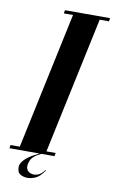

<svg xmlns="http://www.w3.org/2000/svg" viewBox="-155 -748 552 922"><g transform="rotate(10 121.0 -287.0)"><path d="M126 73 129 74Q107 109 79 119Q51 129 29 123Q7 117 1 105Q-3 95 -3.5 83Q-4 71 4 58Q12 45 31 30.5Q50 16 84 0H93Q52 19 42.5 43.5Q33 68 39 83Q44 96 59 101.5Q74 107 92.5 101Q111 95 126 73ZM-63 0 -60 -16H-15L127 -683H82L85 -699H305L302 -683H257L115 -16H160L157 0Z"/></g></svg>

Font: Emberly Black
Style: Italic
Weight: 900
Italic angle: -12°
Designer: Rajesh Rajput
Foundry: Rajesh Rajput
Version: Version 1.000